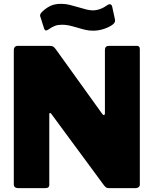

<svg xmlns="http://www.w3.org/2000/svg" viewBox="-20 -981 801 1001"><path d="M694 -742Q709 -742 709 -725V-18Q709 -10 702.5 -5Q696 0 686 0H549Q540 0 534.5 -3Q529 -6 522 -15L247 -388Q243 -393 240 -392Q237 -391 237 -386V-22Q238 -10 232.5 -5Q227 0 213 0H77Q52 0 52 -20V-719Q52 -742 74 -742H237Q250 -742 256.5 -738.5Q263 -735 271 -724L511 -390Q517 -381 522 -381Q527 -381 527 -394V-721Q527 -742 549 -742ZM465 -821Q445 -821 427 -825Q409 -829 383 -837Q379 -838 353.5 -845Q328 -852 303 -852Q282 -852 267 -846.5Q252 -841 232 -827Q224 -822 220 -822Q213 -822 209 -835L192 -889Q191 -891 190 -894Q189 -897 189 -901Q189 -909 200 -920Q221 -940 243.5 -950.5Q266 -961 298 -961Q321 -961 342 -956Q363 -951 393 -942Q412 -936 430.5 -931.5Q449 -927 464 -927Q502 -927 541 -955Q546 -959 552 -959Q562 -959 565 -946L579 -881Q580 -878 580 -873Q580 -862 565 -851Q548 -839 521 -830Q494 -821 465 -821Z"/></svg>

Font: Libre Franklin Black
Style: Regular
Weight: 900
Designer: Pablo Impallari, Rodrigo Fuenzalida
Foundry: Impallari Type
Version: Version 1.002; ttfautohint (v1.5)